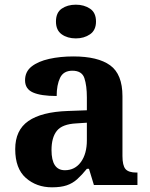

<svg xmlns="http://www.w3.org/2000/svg" viewBox="-20 -790 639 820"><path d="M202 10Q136 10 90.5 -30Q45 -70 45 -153Q45 -234 101 -273Q157 -312 269 -316L351 -319V-374Q351 -424 340.5 -456Q330 -488 289 -488Q251 -488 236.5 -457.5Q222 -427 222 -380Q155 -380 121 -395Q87 -410 87 -447Q87 -484 115 -506Q143 -528 190 -538.5Q237 -549 293 -549Q398 -549 450.5 -511Q503 -473 503 -379V-124Q503 -83 516 -68Q529 -53 563 -53H567V0H381L360 -69H351Q329 -42 309.5 -24.5Q290 -7 265 1.5Q240 10 202 10ZM257 -63Q300 -63 325.5 -98Q351 -133 351 -191V-266L306 -263Q246 -260 223 -231.5Q200 -203 200 -149Q200 -63 257 -63ZM304 -626Q268 -626 243.5 -643.5Q219 -661 219 -698Q219 -736 243.5 -753Q268 -770 304 -770Q339 -770 364.5 -753Q390 -736 390 -698Q390 -661 364.5 -643.5Q339 -626 304 -626Z"/></svg>

Font: NotoSerif-Bold
Style: Regular
Weight: 700
Designer: Monotype Design Team
Foundry: Monotype Imaging Inc.
Version: Version 2.007; ttfautohint (v1.8) -l 8 -r 50 -G 200 -x 14 -D